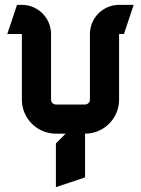

<svg xmlns="http://www.w3.org/2000/svg" viewBox="-20 -540 580 790"><path d="M210 10H250L210 50V230L330 190V10C407.3 10 470 -52.7 470 -130V-400H490L530 -520H470C403.8 -520 350 -466.2 350 -400V-130C350 -119 341 -110 330 -110H210C199 -110 190 -119 190 -130V-400C190 -466.2 136.2 -520 70 -520H50L10 -400H70V-130C70 -52.7 132.7 10 210 10Z"/></svg>

Font: Abibas
Style: Medium
Weight: 500
Version: Version 0.3